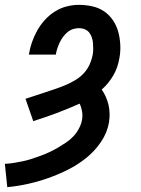

<svg xmlns="http://www.w3.org/2000/svg" viewBox="-60 -548 580 791"><path d="M-30 223 -40 127Q-21 126 -2 123Q17 120 35.5 116Q54 112 72 106Q90 100 108 93.5Q126 87 144 78.5Q162 70 179 60Q196 50 212.5 39Q229 28 242.5 13.5Q256 -1 265.5 -19Q275 -37 278 -55Q281 -72 278 -89.5Q275 -107 268 -121Q221 -100 173 -82Q125 -64 77 -49L45 -141Q66 -148 86.5 -154.5Q107 -161 127.5 -168Q148 -175 169 -182Q190 -189 210 -197.5Q230 -206 249.5 -217.5Q269 -229 284.5 -245.5Q300 -262 309 -282Q318 -302 322 -323Q324 -335 324 -347.5Q324 -360 323 -371.5Q322 -383 318 -394.5Q314 -406 307 -414.5Q300 -423 289 -427.5Q278 -432 265 -432Q253 -432 240.5 -428Q228 -424 217.5 -415Q207 -406 199 -395Q191 -384 185.5 -372Q180 -360 176 -348Q172 -336 170 -323H59Q63 -349 71.5 -373.5Q80 -398 93 -421.5Q106 -445 124.5 -465.5Q143 -486 166 -500.5Q189 -515 214.5 -521.5Q240 -528 265 -528Q293 -528 320 -522Q347 -516 368.5 -501.5Q390 -487 405 -465Q420 -443 427 -417.5Q434 -392 435.5 -364Q437 -336 432 -309Q429 -291 423 -273Q417 -255 407.5 -238.5Q398 -222 386 -207Q374 -192 359 -179Q369 -165 376 -149Q383 -133 387 -116Q391 -99 391.5 -80.5Q392 -62 389 -44Q382 -2 356.5 36Q331 74 295.5 102.5Q260 131 220 151Q180 171 139 185.5Q98 200 55.5 209.5Q13 219 -30 223Z"/></svg>

Font: Iosevka Gothic
Style: Bold Italic
Weight: 700
Italic angle: -9°
Monospace: yes
Designer: Belleve Invis
Foundry: Belleve Invis
Version: Version 15.5.1; ttfautohint (v1.8.4)